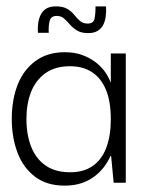

<svg xmlns="http://www.w3.org/2000/svg" viewBox="-20 -574 453 603"><path d="M183 9Q127 9 90 -19Q53 -47 35 -94.5Q17 -142 17 -200Q17 -261 35.5 -308Q54 -355 91.5 -382.5Q129 -410 183 -410Q213 -410 236 -402Q259 -394 277 -381Q295 -368 307.5 -351.5Q320 -335 327 -316H328V-406H375V0H337L329 -84H327Q319 -66 306.5 -49.5Q294 -33 276 -19.5Q258 -6 235 1.5Q212 9 183 9ZM200 -33Q243 -33 271.5 -53Q300 -73 314 -110.5Q328 -148 328 -199Q328 -255 313 -291.5Q298 -328 269.5 -347Q241 -366 200 -366Q153 -366 122.5 -344Q92 -322 77.5 -285Q63 -248 63 -200Q63 -151 78 -113Q93 -75 123.5 -54Q154 -33 200 -33ZM99 -471Q98 -487 100 -501.5Q102 -516 108 -528Q114 -540 125.5 -547Q137 -554 156 -554Q178 -554 191.5 -546Q205 -538 213.5 -527Q222 -516 231.5 -508Q241 -500 255 -500Q273 -500 276.5 -514Q280 -528 280 -554H313Q314 -538 312 -522.5Q310 -507 304 -495.5Q298 -484 286.5 -477Q275 -470 257 -470Q235 -470 221.5 -478.5Q208 -487 199 -497.5Q190 -508 181 -516Q172 -524 158 -524Q141 -524 136.5 -510Q132 -496 133 -471Z"/></svg>

Font: Darker Grotesque Light
Style: Regular
Weight: 400
Version: Version 1.000;gftools[0.9.28]